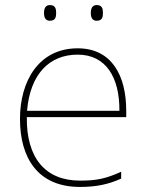

<svg xmlns="http://www.w3.org/2000/svg" viewBox="-20 -729 580 759"><path d="M154 -678C154 -661 159 -647 177 -647C199 -647 202 -661 202 -678C202 -694 199 -709 177 -709C159 -709 154 -694 154 -678ZM339 -678C339 -661 344 -647 362 -647C384 -647 387 -661 387 -678C387 -694 384 -709 362 -709C344 -709 339 -694 339 -678ZM287 -538C133 -538 59 -408 59 -259C59 -104 130 10 296 10C360 10 408 0 459 -23V-50C397 -22 360 -15 296 -15C159 -15 84 -105 86 -266H479V-291C479 -430 422 -538 287 -538ZM287 -513C399 -513 453 -423 452 -291H87C99 -436 175 -513 287 -513Z"/></svg>

Font: Noto Sans Malayalam Thin
Style: Regular
Weight: 100
Designer: Jelle Bosma - Monotype Design Team
Foundry: Monotype Imaging Inc.
Version: Version 2.104